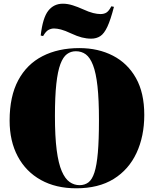

<svg xmlns="http://www.w3.org/2000/svg" viewBox="-20 -1004 832 1038"><path d="M392 14Q282 14 201 -31Q120 -76 76 -158.5Q32 -241 32 -352Q32 -483 78.5 -570Q125 -657 210 -700.5Q295 -744 409 -744Q511 -744 590.5 -703Q670 -662 715 -582Q760 -502 760 -383Q760 -267 718 -177Q676 -87 594.5 -36.5Q513 14 392 14ZM410 -3Q438 -3 458 -18Q478 -33 490.5 -71.5Q503 -110 509 -178.5Q515 -247 515 -355Q515 -466 507 -538Q499 -610 483 -651.5Q467 -693 444 -710Q421 -727 390 -727Q363 -727 342 -711.5Q321 -696 306.5 -657.5Q292 -619 284.5 -550.5Q277 -482 277 -377Q277 -265 286.5 -192.5Q296 -120 314 -78.5Q332 -37 356.5 -20Q381 -3 410 -3ZM473 -795Q448 -795 422.5 -801.5Q397 -808 365 -823Q331 -839 309.5 -844.5Q288 -850 272 -850Q257 -850 242.5 -842.5Q228 -835 213 -809L200 -812Q211 -908 241 -946Q271 -984 320 -984Q346 -984 374 -975Q402 -966 426 -955Q461 -939 483.5 -933.5Q506 -928 523 -928Q543 -928 556 -936.5Q569 -945 582 -970L596 -967Q578 -897 560.5 -859.5Q543 -822 522 -808.5Q501 -795 473 -795Z"/></svg>

Font: Literata 72pt Black
Style: Regular
Weight: 900
Designer: Latin by Veronika Burian and Jose Scaglione. Greek by Irene Vlachou. Cyrillic by Vera Evstafieva.
Foundry: TypeTogether
Version: Version 3.002